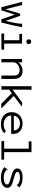

<svg xmlns="http://www.w3.org/2000/svg" viewBox="1742 -2448 715 4240"><g transform="rotate(90 2100.0 -327.5)"><path d="M139 1 20 -457H89L184 -91L280 -414H328L442 -90Q460 -177 472 -234Q484 -291 490.5 -327.5Q497 -364 500 -389.5Q503 -415 503 -440L504 -457H578Q559 -341 532.5 -227Q506 -113 477 1H405L303 -298L208 1Z M721 0V-61H867V-396H728V-457H943V-61H1076V0ZM900 -551Q878 -551 862.5 -566.5Q847 -582 847 -604Q847 -627 862 -642.5Q877 -658 900 -658Q922 -658 938 -642Q954 -626 954 -604Q954 -582 938 -566.5Q922 -551 900 -551Z M1282 0V-457H1356V-374Q1383 -415 1435 -441.5Q1487 -468 1553 -468Q1601 -468 1639 -448.5Q1677 -429 1699.5 -386.5Q1722 -344 1722 -275V0H1647V-273Q1647 -345 1615.5 -374Q1584 -403 1529 -403Q1487 -403 1447 -385.5Q1407 -368 1381.5 -336.5Q1356 -305 1356 -261V0Z M2037 -230 1960 -173V0H1883V-665H1969V-658Q1963 -652 1961.5 -645Q1960 -638 1960 -621V-247L2243 -459Q2273 -454 2307 -454H2336L2098 -273L2374 0L2273 4Z M2727 10Q2647 10 2586 -17.5Q2525 -45 2491 -98Q2457 -151 2457 -227Q2457 -305 2491.5 -358.5Q2526 -412 2584 -440Q2642 -468 2711 -468Q2774 -468 2825 -444.5Q2876 -421 2906.5 -373Q2937 -325 2937 -250Q2937 -242 2936 -233.5Q2935 -225 2934 -217H2530Q2533 -158 2562 -121.5Q2591 -85 2635.5 -67.5Q2680 -50 2729 -50Q2772 -50 2808.5 -62.5Q2845 -75 2873 -100L2921 -60Q2851 10 2727 10ZM2534 -275H2859Q2859 -339 2814 -375Q2769 -411 2705 -411Q2668 -411 2631.5 -397Q2595 -383 2568.5 -353Q2542 -323 2534 -275Z M3095 0V-61H3262V-604H3102V-665H3339V-61H3505V0Z M3902 10Q3829 10 3773 -8Q3717 -26 3670 -63L3715 -130L3721 -139L3727 -135Q3728 -126 3731.5 -119Q3735 -112 3747 -101Q3773 -79 3809.5 -65.5Q3846 -52 3904 -52Q3973 -52 4013 -71.5Q4053 -91 4053 -123Q4053 -153 4019.5 -170.5Q3986 -188 3905 -209Q3807 -232 3753 -265Q3699 -298 3699 -351Q3699 -403 3749.5 -435.5Q3800 -468 3900 -468Q3982 -468 4030 -449.5Q4078 -431 4119 -395L4072 -345L4065 -337L4060 -342Q4060 -351 4055.5 -357Q4051 -363 4039 -373Q3983 -410 3903 -410Q3847 -410 3811 -396.5Q3775 -383 3775 -355Q3775 -330 3810.5 -310.5Q3846 -291 3940 -269Q4043 -243 4085.5 -212.5Q4128 -182 4128 -132Q4128 -72 4072 -31Q4016 10 3902 10Z"/></g></svg>

Font: Inconsolata Expanded
Style: Regular
Weight: 400
Width: 7
Monospace: yes
Designer: Raph Levien, Cyreal, Brenton Simpson
Foundry: Raph Levien, Cyreal, Google
Version: Version 3.000; ttfautohint (v1.8.2.53-6de2)